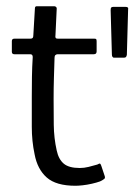

<svg xmlns="http://www.w3.org/2000/svg" viewBox="-20 -596 431 616"><path d="M222 0Q160 0 130 -26.5Q100 -53 91 -101Q82 -143 82 -189.5Q82 -236 82 -285Q82 -319 82.5 -350Q83 -381 85 -413Q85 -422 77 -422H26Q22 -422 20 -424Q18 -426 18 -430V-464Q18 -468 20 -470Q22 -472 27 -472H78Q83 -472 85 -474.5Q87 -477 87 -484L92 -569Q92 -576 98 -576H154Q157 -576 159.5 -574Q162 -572 162 -569L158 -484Q157 -477 158.5 -474.5Q160 -472 165 -472H282Q287 -472 288.5 -470.5Q290 -469 290 -463V-431Q290 -427 288 -424.5Q286 -422 281 -422H165Q161 -422 158 -419.5Q155 -417 155 -411Q154 -379 153 -346Q152 -313 152 -279Q152 -238 152.5 -195.5Q153 -153 162 -113Q168 -85 184.5 -71Q201 -57 236 -57Q250 -57 264 -60.5Q278 -64 292 -68Q299 -72 301 -71Q303 -70 305 -64L316 -31Q318 -25 314.5 -22Q311 -19 301 -14Q290 -10 274.5 -6.5Q259 -3 245 -1.5Q231 0 222 0ZM345 -411Q343 -411 341 -413.5Q339 -416 339 -421L335 -563Q335 -570 337 -572Q339 -574 344 -574H382Q388 -574 390 -572Q392 -570 391 -565L387 -420Q386 -415 384 -413Q382 -411 378 -411Z"/></svg>

Font: Glory Thin
Style: Regular
Weight: 400
Version: Version 1.011